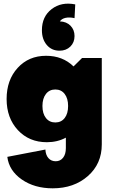

<svg xmlns="http://www.w3.org/2000/svg" viewBox="-20 -817 616 1049"><path d="M268.1 211.9Q168.5 211.9 98.9 163.6Q29.3 115.2 20 40L228 0Q229.5 29.8 244.6 46.9Q259.8 64 284.2 64Q309.6 64 324.7 44.7Q339.8 25.4 339.8 -7.8V-64.9Q293.9 -40 235.8 -40Q139.2 -40 77.6 -106.2Q16.1 -172.4 16.1 -275.9Q16.1 -379.9 76.4 -446Q136.7 -512.2 231.9 -512.2Q322.3 -512.2 381.8 -454.1L428.2 -500H536.1V-27.8Q536.1 78.1 460 145Q383.8 211.9 268.1 211.9ZM231 -172.1Q250 -147.9 282.2 -147.9Q314.5 -147.9 333.3 -172.1Q352.1 -196.3 352.1 -237.8Q352.1 -279.3 333.3 -303.7Q314.5 -328.1 282.2 -328.1Q250 -328.1 231 -303.7Q211.9 -279.3 211.9 -237.8Q211.9 -196.3 231 -172.1ZM387.2 -717.8Q359.9 -724.1 338.4 -719.5Q316.9 -714.8 307.1 -700.2Q343.8 -698.7 365.5 -676.3Q387.2 -653.8 387.2 -620.1Q387.2 -585 364.3 -562.5Q341.3 -540 305.2 -540Q262.2 -540 235.6 -571.3Q209 -602.5 209 -651.9Q209 -726.6 262.2 -767.3Q315.4 -808.1 391.1 -793Z"/></svg>

Font: Apfel Grotezk Satt
Style: Regular
Weight: 900
Designer: Luigi Gorlero
Foundry: © 2023, Luigi Gorlero & Collletttivo
Version: Version 2.000;Glyphs 3.2 (3217)